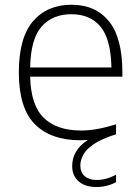

<svg xmlns="http://www.w3.org/2000/svg" viewBox="-20 -568 572 790"><path d="M377.5 201.5Q330 201.5 303.5 178.2Q277 155 277 115.5Q277 49.5 341.5 8Q326 9 309.5 9Q189 9 123.2 -57.2Q57.5 -123.5 57.5 -270Q57.5 -413 116 -480.8Q174.5 -548.5 274 -548.5Q373 -548.5 428.2 -480.5Q483.5 -412.5 483.5 -270V-252.5H104Q107 -133.5 161 -82.2Q215 -31 313 -31Q346.5 -31 382 -37.5Q417.5 -44 457.5 -56.5V-15.5Q398 3 366.2 24.8Q334.5 46.5 322.5 69Q310.5 91.5 310.5 112.5Q310.5 141 328.5 156.8Q346.5 172.5 377.5 172.5Q418 172.5 457.5 150.5V181.5Q420 201.5 377.5 201.5ZM273.5 -509.5Q196 -509.5 151.2 -458.8Q106.5 -408 104 -290.5H438.5Q436 -407.5 393.5 -458.5Q351 -509.5 273.5 -509.5Z"/></svg>

Font: Encode Sans Semi Expanded ExtraLight
Style: Regular
Weight: 200
Width: 6
Designer: Multiple Designers
Foundry: Impallari Type
Version: Version 3.000; ttfautohint (v1.8.3) -l 8 -r 50 -G 200 -x 14 